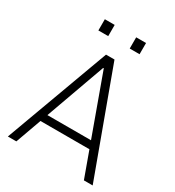

<svg xmlns="http://www.w3.org/2000/svg" viewBox="-202 -978 1003 1098"><g transform="rotate(30 300.0 -429.0)"><path d="M20 0 272 -686H328L580 0H522L300 -612H296L76 0ZM117 -170V-219H481V-170ZM165 -784V-858H230V-784ZM372 -784V-858H437V-784Z"/></g></svg>

Font: Chivo Mono Thin
Style: Regular
Weight: 250
Designer: Hector Gatti
Foundry: Omnibus-Type
Version: Version 1.008